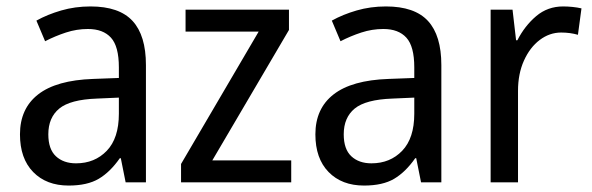

<svg xmlns="http://www.w3.org/2000/svg" viewBox="-20 -566 1838 596"><path d="M261 -546Q350 -546 391.5 -501Q433 -456 433 -364V0H370L355 -75H352Q322 -32 286.5 -11Q251 10 193 10Q124 10 83 -32Q42 -74 42 -149Q42 -229 98.5 -273Q155 -317 269 -321L349 -324V-357Q349 -422 324.5 -449Q300 -476 253 -476Q218 -476 184.5 -465Q151 -454 120 -438L93 -502Q127 -521 170 -533.5Q213 -546 261 -546ZM281 -260Q198 -257 164 -229Q130 -201 130 -149Q130 -103 153.5 -81Q177 -59 216 -59Q274 -59 311.5 -98Q349 -137 349 -213V-263Z M884 0H542V-57L783 -468H556V-536H877V-473L639 -68H884Z M1178 -546Q1267 -546 1308.5 -501Q1350 -456 1350 -364V0H1287L1272 -75H1269Q1239 -32 1203.5 -11Q1168 10 1110 10Q1041 10 1000 -32Q959 -74 959 -149Q959 -229 1015.5 -273Q1072 -317 1186 -321L1266 -324V-357Q1266 -422 1241.5 -449Q1217 -476 1170 -476Q1135 -476 1101.5 -465Q1068 -454 1037 -438L1010 -502Q1044 -521 1087 -533.5Q1130 -546 1178 -546ZM1198 -260Q1115 -257 1081 -229Q1047 -201 1047 -149Q1047 -103 1070.5 -81Q1094 -59 1133 -59Q1191 -59 1228.5 -98Q1266 -137 1266 -213V-263Z M1728 -546Q1742 -546 1757 -544.5Q1772 -543 1785 -540L1774 -458Q1750 -465 1722 -465Q1686 -465 1655.5 -442Q1625 -419 1606.5 -378Q1588 -337 1588 -284V0H1503V-536H1571L1582 -441H1586Q1609 -486 1644.5 -516Q1680 -546 1728 -546Z"/></svg>

Font: Noto Sans Telugu SemiCondensed
Style: Regular
Weight: 400
Width: 4
Designer: Jelle Bosma - Monotype Design Team
Foundry: Monotype Imaging Inc.
Version: Version 2.005; ttfautohint (v1.8.4.7-5d5b)